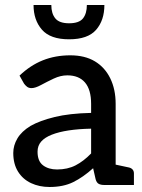

<svg xmlns="http://www.w3.org/2000/svg" viewBox="-20 -739 569 767"><path d="M178 8Q137 8 104 -7.5Q71 -23 52 -53.5Q33 -84 33 -128Q33 -158 49.5 -186Q66 -214 102 -236Q139 -257 198 -271.5Q257 -286 344 -288V-324Q344 -381 319.5 -409.5Q295 -438 249 -438Q222 -438 194.5 -425Q167 -412 144 -399.5Q121 -387 106 -387Q95 -387 88 -392.5Q81 -398 76 -405L58 -437Q101 -478 151 -498Q201 -518 261 -518Q319 -518 359 -494Q399 -470 420.5 -426Q442 -382 442 -324V0H397Q383 0 374.5 -4.5Q366 -9 362 -23L352 -67Q312 -31 272.5 -11.5Q233 8 178 8ZM208 -62Q250 -62 282 -78.5Q314 -95 344 -126V-225Q294 -224 254.5 -218Q215 -212 187 -201Q159 -190 144.5 -173.5Q130 -157 130 -133Q130 -95 152 -78.5Q174 -62 208 -62ZM413 0 425 -85 495 -70Q504 -68 509.5 -62Q515 -56 515 -46V0ZM256 -582Q181 -582 147.5 -620.5Q114 -659 114 -719H185Q185 -685 201 -665.5Q217 -646 256 -646Q296 -646 311.5 -665.5Q327 -685 327 -719H397Q397 -658 364 -620Q331 -582 256 -582Z"/></svg>

Font: Aleo Medium
Style: Regular
Weight: 500
Designer: Alessio Laiso
Foundry: Alessio Laiso
Version: Version 2.001;gftools[0.9.29]